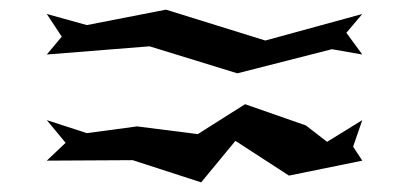

<svg xmlns="http://www.w3.org/2000/svg" viewBox="-20 -659 816 398"><path d="M77 -326 255 -327 397 -281 468 -367 579 -295 731 -326 712 -355 731 -410 658 -365 614 -399 488 -443 390 -381 264 -397 160 -383 77 -410 116 -363ZM77 -546 290 -563 472 -507 668 -557 731 -546 698 -591 731 -630 530 -575 324 -639 160 -607 77 -630 108 -583Z"/></svg>

Font: bitstorm
Style: suext
Weight: 400
Version: Version 0.2